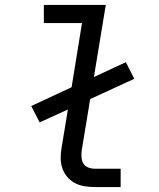

<svg xmlns="http://www.w3.org/2000/svg" viewBox="-20 -755 640 775"><path d="M363 0Q341 0 320 -3.5Q299 -7 281.5 -16.5Q264 -26 251 -41.5Q238 -57 231.5 -76.5Q225 -96 225 -117.5Q225 -139 229 -161L254 -313L140 -261L106 -327L269 -403L311 -662H157V-735H407L359 -444L488 -504L522 -437L344 -355L310 -149Q308 -135 309 -120.5Q310 -106 316.5 -95Q323 -84 336 -79Q349 -74 363 -74H467V0Z"/></svg>

Font: Iosevka SS04 Extended Oblique
Style: Regular
Weight: 400
Width: 7
Italic angle: -9°
Monospace: yes
Designer: Belleve Invis
Foundry: Belleve Invis
Version: Version 19.0.0; ttfautohint (v1.8.4)